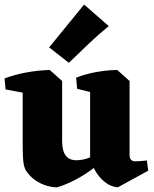

<svg xmlns="http://www.w3.org/2000/svg" viewBox="-20 -805 674 842"><path d="M230.2 16.5Q211.2 16.8 185.6 9.6Q160 2.5 135.6 -14Q111.2 -30.5 93.5 -57.5Q88.2 -66.8 85 -80Q81.8 -93.2 80.6 -118.2Q79.5 -143.2 79.5 -184.8V-448.5L198.2 -498.2L252.5 -449.8V-185.5Q252.5 -142.5 269.2 -121.4Q286 -100.2 322.2 -102.5Q358.2 -104 397 -125.4Q435.8 -146.8 473 -172.5L478.2 -146Q440.5 -105.8 397.6 -72.9Q354.8 -40 311.9 -17.4Q269 5.2 230.2 16.5ZM4.5 -412.8 0 -461.2Q43.5 -477.5 94.5 -487Q145.5 -496.5 198.2 -498.2L197.8 -427.5L121.5 -390.5ZM496.8 16.5Q476.8 15.5 456.2 4.1Q435.8 -7.2 418.5 -27Q401.2 -46.8 389.5 -72.5L375.2 -78.2V-448.5L494 -498.2L548.2 -449.8V-122Q548.2 -111.8 554.6 -104.6Q561 -97.5 572.8 -97.5Q584.5 -97.5 596.2 -98.6Q608 -99.8 624 -101.2L630 -56.5ZM318.2 -415.8 313.8 -464.2Q352.8 -479.8 399.2 -488.5Q445.8 -497.2 494 -498.2L493.5 -427.5L417.2 -390.5ZM282 -529.5 195.5 -597.2 348.8 -785 457 -690.5Q412 -654.2 368 -612.1Q324 -570 282 -529.5Z"/></svg>

Font: Eczar
Style: Regular
Weight: 400
Designer: Vaibhav Singh
Foundry: Rosetta Type Foundry
Version: Version 2.000